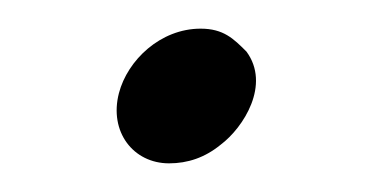

<svg xmlns="http://www.w3.org/2000/svg" viewBox="-20 -134 259 134"><path d="M63 -69C56 -42 73 -20 98 -20C111 -20 123 -24 134 -33C150 -45 169 -75 152 -98C143 -107 136 -114 120 -114C92 -114 69 -92 63 -69Z"/></svg>

Font: Dictator
Style: Ita
Weight: 500
Version: Version MIL.1277